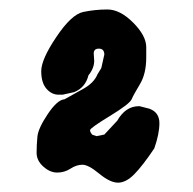

<svg xmlns="http://www.w3.org/2000/svg" viewBox="-20 -814 410 407"><path d="M104 -613.3Q89.4 -613.3 78.4 -626Q67.4 -638.7 67.4 -663.3Q67.4 -688 99.4 -735.6Q131.3 -783.2 156.2 -788.6Q181.2 -793.9 207.8 -793.9Q234.4 -793.9 262.2 -766.1Q290 -738.3 290 -713.9V-692.4Q290 -657.7 276.6 -635.5Q263.2 -613.3 259 -603.5Q254.9 -593.8 212.9 -568.1Q170.9 -542.5 170.9 -538.1Q170.9 -533.7 175.8 -528.3L184.6 -525.4L201.2 -528.8L228.5 -558.1Q246.1 -588.9 274.4 -588.9H275.9L296.9 -583.5Q317.9 -575.7 317.9 -553Q317.9 -530.3 307.1 -499.5Q282.2 -462.4 264.6 -444.6Q247.1 -426.8 230.2 -426.8Q213.4 -426.8 190.4 -445.8Q167.5 -464.8 154.8 -464.8Q142.1 -464.8 129.4 -456.5Q116.7 -448.2 101.3 -448.2Q85.9 -448.2 71.8 -460.9Q57.6 -473.6 57.6 -490.2Q57.6 -506.8 59.3 -524.4Q61 -542 81.3 -572.3Q101.6 -602.5 116.7 -603.5L156.2 -625.5Q179.2 -638.2 186.5 -656.2L194.8 -669.9L201.2 -698.7Q200.7 -710.9 189.7 -710.9Q178.7 -710.9 178.7 -700.7L179.7 -685.1Q179.7 -669.4 167.5 -654.3Q161.1 -628.4 137.2 -618.7L112.8 -613.3Z"/></svg>

Font: Drukaatie burti
Style: Bold
Weight: 700
Version: Version 0.14